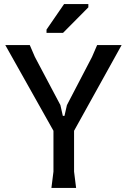

<svg xmlns="http://www.w3.org/2000/svg" viewBox="-20 -921 622 941"><path d="M232 0 242 -80V-280L6 -700H126L151 -642L276 -406L288 -353H296L308 -406L431 -642L456 -700H576L343 -280V-80L353 0ZM208 -760V-776L294 -901H413V-885L289 -760Z"/></svg>

Font: AR One Sans Medium
Style: Regular
Weight: 500
Designer: Niteesh Yadav
Foundry: Niteesh Yadav
Version: Version 1.001;gftools[0.9.33]